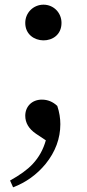

<svg xmlns="http://www.w3.org/2000/svg" viewBox="-20 -565 371 821"><path d="M36 236C91 215 137 182 175 136C217 84 238 27 238 -34C238 -59 234 -85 225 -112C206 -130 184 -139 159 -139C116 -139 88 -109 88 -70C88 -40 103 -14 134 7L176 35C165 74 147 107 120 136C97 161 64 184 23 207ZM88 -467C88 -369 243 -366 243 -467C243 -511 209 -545 166 -545C123 -545 88 -511 88 -467Z"/></svg>

Font: AllPunType SemiBold
Style: Regular
Weight: 600
Version: 1.0